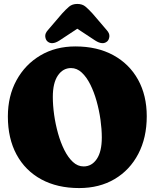

<svg xmlns="http://www.w3.org/2000/svg" viewBox="-20 -946 796 976"><path d="M363 -710Q474.5 -710 556 -665.5Q637.5 -621 681.8 -541Q726 -461 726 -355Q726 -246 683 -163.8Q640 -81.5 562.8 -35.8Q485.5 10 382.5 10Q271.5 10 190 -34.2Q108.5 -78.5 64.2 -160.2Q20 -242 20 -354Q20 -458 64 -538.2Q108 -618.5 185.2 -664.2Q262.5 -710 363 -710ZM497.5 -247Q497.5 -289.5 490.8 -337.5Q484 -385.5 471 -432Q458 -478.5 439 -516.5Q420 -554.5 395.5 -577.2Q371 -600 341 -600Q300 -600 274.2 -562.2Q248.5 -524.5 248.5 -453Q248.5 -410.5 255.2 -362.5Q262 -314.5 275 -268Q288 -221.5 307 -183.5Q326 -145.5 350.5 -122.8Q375 -100 405 -100Q446.5 -100 472 -137.8Q497.5 -175.5 497.5 -247ZM526 -736.5Q503 -715 464 -740L373 -800L282 -740Q243 -715 220 -736.5Q211.5 -745 210 -760.8Q208.5 -776.5 224 -793.5L295 -876.5Q315 -898.5 331.2 -912.2Q347.5 -926 373 -926Q398.5 -926 414.8 -912.2Q431 -898.5 451 -876.5L522 -793.5Q537.5 -776.5 536 -760.8Q534.5 -745 526 -736.5Z"/></svg>

Font: Fraunces 144pt SuperSoft Black
Style: Regular
Weight: 900
Version: Version 1.000;[b76b70a41]